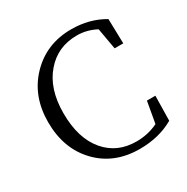

<svg xmlns="http://www.w3.org/2000/svg" viewBox="-172 -895 1033 1060"><g transform="rotate(-30 345.0 -365.0)"><path d="M421 16Q258 16 156.5 -90Q55 -196 55 -365Q55 -531 159 -638.5Q263 -746 421 -746Q537 -746 628 -692L632 -535H577L553 -670Q495 -701 432 -701Q309 -701 233 -613Q153 -522 153 -365Q153 -206 229 -116Q303 -29 425 -29Q500 -29 563 -60L587 -196H641L638 -38Q544 16 421 16Z"/></g></svg>

Font: Cactus Classical Serif
Style: Regular
Weight: 400
Designer: Henry Chan (via Glyphwiki)、田海東、宇文滿月
Foundry: Moonlit Owen
Version: Version 1.000